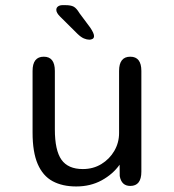

<svg xmlns="http://www.w3.org/2000/svg" viewBox="-20 -696 659 728"><path d="M146 -481Q188 -481 188 -427V-205.5Q188 -126 213 -90.5Q238 -55 294 -55Q333.5 -55 364.5 -74Q395.5 -93 413.5 -124Q431.5 -155 431.5 -191.5V-427Q431.5 -481 474 -481Q516 -481 516 -427V-45Q516 9 474 9Q440.5 9 434 -28.5L433.5 -71.5Q408 -35.5 365.5 -12.2Q323 11 269 11Q216.5 11 179.5 -9Q142.5 -29 123 -74Q103.5 -119 103.5 -193.5V-427Q103.5 -481 146 -481ZM319 -545.5Q309.5 -545.5 298.2 -550.2Q287 -555 274 -567.5L207.5 -633.5Q193.5 -647.5 193.5 -658.5Q193.5 -667 200.2 -671.8Q207 -676.5 217 -676.5H228.5Q248.5 -676.5 259.2 -670.8Q270 -665 281 -646.5L322 -591.5Q336.5 -570 336.5 -559.5Q336.5 -551.5 330.8 -548.5Q325 -545.5 319 -545.5Z"/></svg>

Font: Sono Monospace
Style: Regular
Weight: 400
Designer: Tyler Finck
Foundry: Tyler Finck
Version: Version 2.112